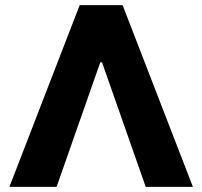

<svg xmlns="http://www.w3.org/2000/svg" viewBox="-20 -727 787 747"><path d="M457 -707 730.5 0H546.9L377 -484.4H370.1L200.2 0H16.6L290 -707Z"/></svg>

Font: Wanted Sans ExtraBold
Style: Regular
Weight: 800
Designer: Original Design by Kil Hyung-jin and Kang Hanbin, Wanted Lab, Inc; Hangeul from Source Han Sans by Jang Soo-young and Ka
Foundry: Wanted Lab, Inc.
Version: Version 1.003